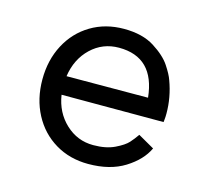

<svg xmlns="http://www.w3.org/2000/svg" viewBox="-76 -548 696 640"><g transform="rotate(15 272.5 -228.0)"><path d="M58 -228Q58 -295 86 -348Q114 -401 164 -431Q214 -461 278 -461Q342 -461 383 -435Q424 -409 442.5 -381Q461 -353 467 -335Q487 -281 487 -225Q487 -212 486 -204.5Q485 -197 485 -195H133Q142 -136 182.5 -98Q223 -60 278 -60Q322 -60 352 -74.5Q382 -89 394.5 -103Q407 -117 418 -133L474 -101Q454 -58 403.5 -26.5Q353 5 278 5Q214 5 164 -25Q114 -55 86 -108Q58 -161 58 -228ZM278 -396Q222 -396 182 -358Q142 -320 133 -259L414 -260Q400 -396 278 -396Z"/></g></svg>

Font: SUITE
Style: Regular
Weight: 400
Designer: Sun
Foundry: Sun
Version: Version 2.040